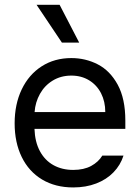

<svg xmlns="http://www.w3.org/2000/svg" viewBox="-20 -783 593 813"><path d="M42 -260.7Q42 -341.8 72 -404.5Q102.1 -467.3 156.5 -502.2Q210.9 -537.1 282.2 -537.1Q342.3 -537.1 394 -510.5Q445.8 -483.9 478.3 -424.6Q510.7 -365.2 510.7 -272.5V-237.3H126Q127.9 -182.1 148.9 -143.1Q169.9 -104 206.3 -83.7Q242.7 -63.5 290 -63.5Q335 -63.5 366 -80.3Q397 -97.2 413.1 -124H502.9Q490.2 -84 460.7 -53.5Q431.2 -22.9 387.5 -6.1Q343.8 10.7 290 10.7Q214.4 10.7 158.2 -22.9Q102.1 -56.6 72 -118.2Q42 -179.7 42 -260.7ZM425.8 -308.6Q425.8 -353 408 -387.9Q390.1 -422.9 357.4 -442.9Q324.7 -462.9 282.2 -462.9Q237.8 -462.9 203.4 -441.9Q168.9 -420.9 149.2 -385.5Q129.4 -350.1 126.5 -308.6ZM134.8 -762.7H232.4L315.4 -602.5H242.2Z"/></svg>

Font: Pretendard JP
Style: Regular
Weight: 400
Designer: Base glyphs from Inter by Rasmus Andersson; Hangeul glyphs from Noto Sans CJK(Source Han Sans) by Jang Soo-young and Kan
Foundry: Kil Hyung-jin
Version: Version 1.309